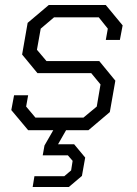

<svg xmlns="http://www.w3.org/2000/svg" viewBox="-20 -518 544 764"><path d="M401 -359 409 -404 373 -449H195L142 -404L127 -320L165 -275H375L439 -197L417 -72L332 0H243L211 56H275L319 109L306 182L254 226H110L117 183H236L263 160L269 122L250 100H150L157 61L192 0H92L25 -80L36 -139H92L84 -94L121 -50H312L365 -94L380 -182L343 -227H129L68 -301L90 -427L174 -498H401L468 -417L457 -359Z"/></svg>

Font: Chakra Petch Light
Style: Italic
Weight: 300
Italic angle: -10°
Designer: Katatrad Aksorn Co.,Ltd.
Foundry: Cadson Demak Co.,Ltd.
Version: Version 1.000; ttfautohint (v1.6)